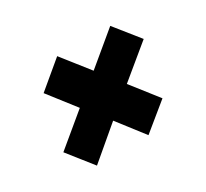

<svg xmlns="http://www.w3.org/2000/svg" viewBox="-87 -560 660 616"><g transform="rotate(-30 243.0 -252.0)"><path d="M115 -68 43 -159 160 -256 83 -355 180 -436 258 -337 376 -435 448 -345 329 -247 405 -150 307 -70 232 -167Z"/></g></svg>

Font: Saira Semi Condensed
Style: Bold Italic
Weight: 700
Width: 4
Italic angle: -12°
Designer: Hector Gatti with collaboration of the Omnibus-Type team
Foundry: Omnibus-Type
Version: Version 1.001; ttfautohint (v1.8)